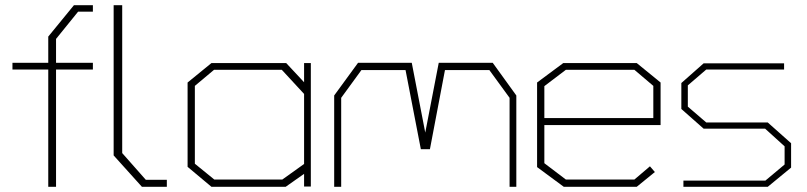

<svg xmlns="http://www.w3.org/2000/svg" viewBox="-20 -720 3109 740"><path d="M196 -452V0H166V-452H28V-478H166V-579L265 -700H338V-675H281L196 -570V-478H338V-452ZM527 0 418 -121V-700H451V-130L542 -27H623V0Z M1152 -1V-50L1081 0H795L703 -77V-402L795 -477H1083L1152 -403V-477H1178V-1ZM1152 -358 1066 -451H805L731 -389V-89L806 -28H1068L1152 -88Z M1944 0V-343L1866 -450H1695L1637 -145H1602L1543 -450H1373L1295 -343V0H1268V-352L1360 -478H1567L1619 -209L1671 -478H1879L1970 -352V0Z M2078 -238V-91L2161 -28H2425L2485 -79L2504 -57L2434 0H2153L2050 -76V-402L2151 -477H2434L2526 -402V-238ZM2498 -389 2425 -451H2161L2078 -388V-265H2498Z M2939 0H2614V-24H2930L3004 -86V-156L2929 -224H2692L2606 -300V-400L2692 -476H3002V-452H2702L2631 -391V-309L2702 -248H2939L3029 -168V-74Z"/></svg>

Font: Turret Road ExtraLight
Style: Regular
Weight: 275
Designer: Noponies
Foundry: Noponies
Version: Version 1.001; ttfautohint (v1.8)